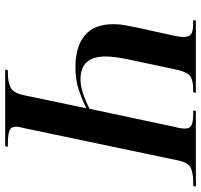

<svg xmlns="http://www.w3.org/2000/svg" viewBox="-58 -716 754 719"><g transform="rotate(-90 318.5 -357.0)"><path d="M417 -714 415 -704H404Q370 -704 349.5 -693.5Q329 -683 321 -644L272 -410Q300 -424 338 -437.5Q376 -451 425 -451Q503 -451 545 -416Q587 -381 587 -308Q587 -286 582.5 -262.5Q578 -239 573 -214L544 -83Q539 -59 539 -46Q539 -24 551 -17Q563 -10 592 -10H602L601 0H330L332 -10H342Q376 -10 392 -21Q408 -32 417 -74L456 -258Q459 -272 462.5 -295.5Q466 -319 466 -338Q466 -432 381 -432Q356 -432 328.5 -423Q301 -414 270 -398L202 -78Q199 -67 197.5 -57.5Q196 -48 196 -41Q196 -23 208.5 -16.5Q221 -10 252 -10H264L262 0H-21L-19 -10H-6Q30 -10 49.5 -19.5Q69 -29 77 -68L197 -640Q203 -662 203 -673Q203 -693 187.5 -698.5Q172 -704 140 -704H128L130 -714Z"/></g></svg>

Font: Noto Serif Display Condensed SemiBold
Style: Italic
Weight: 600
Width: 3
Italic angle: -12°
Designer: Monotype Design Team
Foundry: Monotype Imaging Inc.
Version: Version 2.009